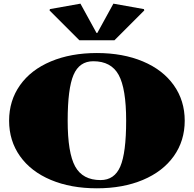

<svg xmlns="http://www.w3.org/2000/svg" viewBox="-20 -1020 1060 1050"><path d="M414.1 -799.8 251 -962.9 252.9 -970.2 419.9 -1000 507.8 -839.8H512.2L600.1 -1000L767.1 -970.2L769 -962.9L606 -799.8ZM761.5 -36.1Q652.3 9.8 509.8 9.8Q367.2 9.8 258.1 -36.1Q148.9 -82 89.4 -166Q29.8 -250 29.8 -359.9Q29.8 -469.7 89.4 -554Q148.9 -638.2 258.1 -684.1Q367.2 -730 509.8 -730Q652.3 -730 761.5 -684.1Q870.6 -638.2 930.4 -554Q990.2 -469.7 990.2 -359.9Q990.2 -250 930.4 -166Q870.6 -82 761.5 -36.1ZM529.8 -35.2Q606 -35.2 637.9 -109.6Q669.9 -184.1 669.9 -359.9Q669.9 -535.6 628.9 -610.4Q587.9 -685.1 490.2 -685.1Q414.1 -685.1 382.1 -610.4Q350.1 -535.6 350.1 -359.9Q350.1 -184.1 391.1 -109.6Q432.1 -35.2 529.8 -35.2Z"/></svg>

Font: Yokawerad
Style: Regular
Weight: 500
Designer: gluk
Foundry: gluk
Version: Version 0.79